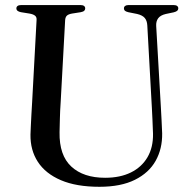

<svg xmlns="http://www.w3.org/2000/svg" viewBox="-20 -720 754 756"><path d="M578 -295.5 560 -620Q559 -638.5 550 -649.2Q541 -660 520 -665L485 -672Q475 -674.5 471.5 -678Q468 -681.5 468 -687Q468 -693 472.5 -696.5Q477 -700 485 -700H664.5Q673 -700 677.5 -696.5Q682 -693 682 -687Q682 -681.5 678 -677.8Q674 -674 664 -671.5L633 -665Q611.5 -660 602.8 -648Q594 -636 595 -618L613.5 -296.5Q615 -271 616.2 -246.2Q617.5 -221.5 618.5 -195Q619.5 -134.5 593 -87Q566.5 -39.5 511.2 -12Q456 15.5 371.5 15.5Q280.5 15.5 219.8 -10.5Q159 -36.5 129 -82.8Q99 -129 100 -190.5Q100.5 -204.5 101.5 -225.8Q102.5 -247 103.8 -271.2Q105 -295.5 106.5 -317.5L124 -641Q125 -652.5 118 -658.2Q111 -664 96.5 -666.5L62.5 -672Q44.5 -675.5 44.5 -687Q44.5 -693 49.2 -696.5Q54 -700 62.5 -700H298Q306.5 -700 311 -696.5Q315.5 -693 315.5 -687Q315.5 -681.5 311.8 -677.8Q308 -674 298 -672L263 -666.5Q249.5 -664 243.5 -658.5Q237.5 -653 236.5 -641L219 -320Q216.5 -283 215.8 -252.8Q215 -222.5 214.5 -199Q213 -108.5 260.8 -64.2Q308.5 -20 394 -20Q453 -20 495.5 -41Q538 -62 560.8 -101Q583.5 -140 582.5 -193.5Q581.5 -226.5 580.2 -250.8Q579 -275 578 -295.5Z"/></svg>

Font: Fraunces 60pt
Style: Regular
Weight: 400
Version: Version 1.000;[b76b70a41]